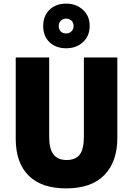

<svg xmlns="http://www.w3.org/2000/svg" viewBox="-20 -1032 735 1062"><path d="M629 -269Q629 -138 557.5 -64Q486 10 345 10Q210 10 138.5 -60.5Q67 -131 67 -265V-714H252V-277Q252 -208 276 -177.5Q300 -147 348 -147Q399 -147 421.5 -177.5Q444 -208 444 -278V-714H629ZM346 -765Q289 -765 254 -798.5Q219 -832 219 -888Q219 -944 254 -978Q289 -1012 346 -1012Q401 -1012 438.5 -978Q476 -944 476 -889Q476 -833 439 -799Q402 -765 346 -765ZM346 -847Q363 -847 375 -858.5Q387 -870 387 -888Q387 -907 375 -918Q363 -929 346 -929Q329 -929 317 -918Q305 -907 305 -888Q305 -870 315.5 -858.5Q326 -847 346 -847Z"/></svg>

Font: Noto Sans Sinhala UI SemiCondensed Black
Style: Regular
Weight: 900
Width: 4
Designer: Jelle Bosma - Monotype Design Team
Foundry: Monotype Imaging Inc.
Version: Version 2.006; ttfautohint (v1.8.4.7-5d5b)